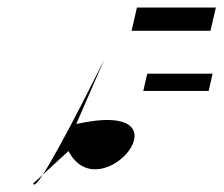

<svg xmlns="http://www.w3.org/2000/svg" viewBox="-20 -620 595 511"><path d="M68.5 -132C69.4 -123 79.7 -133 93.8 -155ZM93.8 -155 162.3 -218C246.7 -55 500.1 -360 183 -290L257.7 -462C257.7 -462 144.8 -233 93.8 -155ZM330.2 -538H540.2L554.5 -600H344.5ZM361.3 -378H535.3L545.9 -424H371.9Z"/></svg>

Font: Digital Distortion
Style: Obl
Weight: 400
Version: Version 1